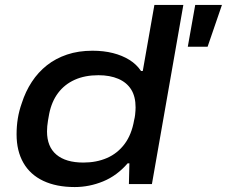

<svg xmlns="http://www.w3.org/2000/svg" viewBox="-20 -744 917 776"><path d="M282 12Q208 12 155 -13Q102 -38 74.5 -86Q47 -134 47 -201Q47 -234 52 -265Q57 -296 68 -327Q83 -374 108.5 -413Q134 -452 169.5 -480Q205 -508 251 -523.5Q297 -539 354 -539Q399 -539 436.5 -529.5Q474 -520 503 -502Q532 -484 550 -457H557L604 -724H721L594 0H501L503 -84H496Q453 -34 397 -11Q341 12 282 12ZM317 -87Q370 -87 412.5 -105.5Q455 -124 483.5 -162Q512 -200 522 -258Q525 -270 526 -279.5Q527 -289 527.5 -296.5Q528 -304 528 -310Q528 -354 510 -382.5Q492 -411 458 -425.5Q424 -440 378 -440Q323 -440 282 -421.5Q241 -403 215 -368.5Q189 -334 179 -285Q176 -269 174 -257Q172 -245 171 -234Q170 -223 170 -213Q170 -151 208 -119Q246 -87 317 -87ZM739 -555 769 -724H877L819 -555Z"/></svg>

Font: Archivo Expanded Medium
Style: Italic
Weight: 500
Width: 7
Italic angle: -10°
Designer: Hector Gatti
Foundry: Omnibus-Type
Version: Version 2.001